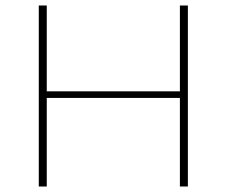

<svg xmlns="http://www.w3.org/2000/svg" viewBox="-20 -678 824 698"><path d="M663 -658V0H634V-322H150V0H121V-658H150V-346H634V-658Z"/></svg>

Font: Ysabeau Extralight
Style: Regular
Weight: 200
Designer: Christian Thalmann (Catharsis Fonts)
Version: Version 0.003